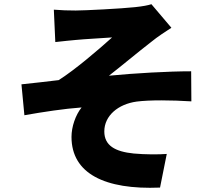

<svg xmlns="http://www.w3.org/2000/svg" viewBox="-20 -822 1040 913"><path d="M236 -776 243 -622C280 -626 316 -630 340 -632C380 -636 474 -641 513 -644C452 -589 337 -490 259 -441C206 -435 135 -426 82 -421L96 -274C186 -290 285 -305 368 -311C339 -275 320 -219 320 -171C320 3 478 81 741 70L773 -90C735 -87 670 -87 616 -92C527 -101 476 -130 476 -197C476 -272 542 -327 630 -339C692 -347 795 -346 890 -340L889 -483C780 -483 622 -474 498 -462C560 -510 632 -571 702 -625C726 -645 770 -674 795 -690L700 -802C685 -797 660 -792 622 -788C559 -781 382 -772 340 -772C304 -772 272 -773 236 -776Z"/></svg>

Font: Noto Sans CJK HK Black
Style: Regular
Weight: 900
Designer: Ryoko NISHIZUKA 西塚涼子 (kana, bopomofo & ideographs); Paul D. Hunt (Latin, Greek & Cyrillic); Sandoll Communications 산돌커뮤니
Foundry: Adobe
Version: Version 2.004;hotconv 1.0.118;makeotfexe 2.5.65603